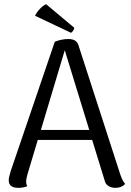

<svg xmlns="http://www.w3.org/2000/svg" viewBox="-20 -894 632 925"><path d="M583 -8Q566 11 536 11Q517 11 503 2.5Q489 -6 485 -22L424 -220H162L112 -53Q106 -31 106 -20Q106 -4 112 3Q91 11 68 11Q22 11 22 -26Q22 -39 32 -71L244 -693Q277 -706 310 -706Q349 -706 358 -676L559 -55Q570 -22 583 -8ZM410 -268 292 -652 177 -268ZM202 -874 338 -760Q338 -755 332.5 -746.5Q327 -738 322 -736L149 -818Q156 -834 171.5 -850.5Q187 -867 202 -874Z"/></svg>

Font: Arima Madurai
Style: Regular
Weight: 400
Designer: Joana Correia and Natanael Gama
Foundry: NDISCOVER
Version: Version 1.019